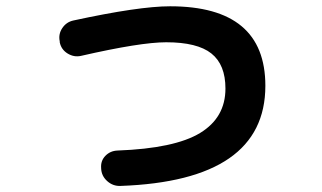

<svg xmlns="http://www.w3.org/2000/svg" viewBox="-20 -575 1040 620"><path d="M172.9 -438.5V-441.4Q168 -464.8 181.2 -484.4Q194.3 -503.9 216.8 -508.8Q428.7 -554.7 529.3 -554.7Q836.9 -554.7 836.9 -297.9Q836.9 8.8 369.1 25.4Q344.7 26.4 326.2 9.8Q307.6 -6.8 306.6 -31.2V-32.2Q304.7 -55.7 320.3 -71.8Q335.9 -87.9 359.4 -88.9Q543.9 -95.7 626 -145.5Q708 -195.3 708 -289.1Q708 -366.2 662.6 -402.3Q617.2 -438.5 516.6 -438.5Q433.6 -438.5 241.2 -394.5Q218.8 -389.6 198.2 -402.3Q177.7 -415 172.9 -438.5Z"/></svg>

Font: Rounded Mgen+ 1mn bold
Style: Bold
Weight: 700
Designer: [Source Han Sans]
Ryoko NISHIZUKA  (kana & ideographs); Paul D. Hunt (Latin, Greek & Cyrillic); Wenlong ZHANG  (bopomofo
Version: Version 1.059.20150602